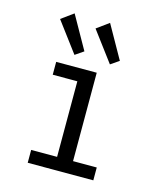

<svg xmlns="http://www.w3.org/2000/svg" viewBox="-104 -760 708 837"><g transform="rotate(15 250.0 -341.0)"><path d="M100 -58H217V-399H106V-457H289V-58H396V0H100ZM74 -642 129 -682 213 -533 175 -507ZM234 -642 289 -682 373 -533 335 -507Z"/></g></svg>

Font: Vazir Code FD
Style: Code-FD
Weight: 400
Foundry: DejaVu fonts team - Redesigned by Saber Rastikerdar
Version: Version 1.1.2